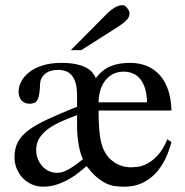

<svg xmlns="http://www.w3.org/2000/svg" viewBox="-20 -701 708 736"><path d="M298.3 -90.8Q293 -100.6 288.8 -114.7Q284.7 -128.9 281.7 -145.5Q278.8 -162.1 277.1 -180.4Q275.4 -198.7 275.4 -216.8V-259.8Q248 -249.5 220 -237.5Q191.9 -225.6 169.4 -210.2Q147 -194.8 132.8 -174.3Q118.7 -153.8 118.7 -126Q118.7 -107.9 124.8 -92.3Q130.9 -76.7 141.4 -64.7Q151.9 -52.7 166 -45.9Q180.2 -39.1 196.3 -38.6Q205.6 -38.1 215.1 -40.3Q224.6 -42.5 236.3 -48.3Q248 -54.2 262.9 -64.5Q277.8 -74.7 298.3 -90.8ZM543.5 -308.6Q543 -340.3 535.9 -362.5Q528.8 -384.8 516.8 -398.9Q504.9 -413.1 488.8 -419.7Q472.7 -426.3 453.6 -426.3Q434.6 -426.3 417.7 -419.2Q400.9 -412.1 387.7 -397.5Q374.5 -382.8 366.5 -360.6Q358.4 -338.4 357.9 -308.6ZM637.2 -156.2Q628.4 -123 613.8 -92Q599.1 -61 577.1 -37.4Q555.2 -13.7 525.4 0.5Q495.6 14.6 456.1 14.6Q439 14.6 422.4 12.7Q405.8 10.7 388.2 2.7Q370.6 -5.4 351.8 -21Q333 -36.6 312 -64.5Q301.3 -55.7 284.9 -42Q268.6 -28.3 247.3 -15.9Q226.1 -3.4 200.2 5.6Q174.3 14.6 145 14.6Q122.1 14.6 102.3 5.9Q82.5 -2.9 67.6 -18.3Q52.7 -33.7 44.2 -54.2Q35.6 -74.7 35.6 -98.1Q35.6 -131.8 48.6 -156.5Q61.5 -181.2 90.1 -202.4Q118.7 -223.6 164.3 -244.6Q210 -265.6 275.4 -292V-335.9Q275.4 -362.8 270.3 -381.3Q265.1 -399.9 255.6 -411.4Q246.1 -422.9 232.9 -428Q219.7 -433.1 203.1 -433.1Q170.9 -433.1 152.8 -418Q134.8 -402.8 133.8 -381.3Q132.8 -355.5 130.4 -340.6Q127.9 -325.7 123.3 -317.6Q118.7 -309.6 111.8 -306.9Q105 -304.2 95.2 -303.2Q83.5 -303.2 75 -307.1Q66.4 -311 61.3 -317.4Q56.2 -323.7 53.7 -332.3Q51.3 -340.8 51.3 -350.1Q51.3 -368.2 61 -387.7Q70.8 -407.2 90.8 -423.3Q110.8 -439.5 142.1 -449.7Q173.3 -460 215.8 -460Q246.1 -460 268.6 -455.6Q291 -451.2 306.9 -443.4Q322.8 -435.5 332.5 -424.8Q342.3 -414.1 347.2 -401.4Q371.6 -433.6 403.1 -446.8Q434.6 -460 478.5 -460Q514.6 -460 543.7 -447.8Q572.8 -435.5 593.3 -412.1Q613.8 -388.7 625 -354.7Q636.2 -320.8 637.2 -277.3H357.9Q357.9 -217.3 363.3 -178.7Q368.7 -140.1 382.8 -116.7Q392.6 -99.6 405.3 -88.6Q418 -77.6 431.6 -71Q445.3 -64.5 458.5 -62Q471.7 -59.6 482.9 -59.6Q490.2 -59.6 506.6 -61.3Q522.9 -63 543 -73Q563 -83 584 -105Q605 -127 621.6 -167.5ZM476.6 -649.4Q476.6 -635.3 464.1 -623Q451.7 -610.8 436 -600.6L291.5 -508.8H251.5L390.1 -648.4Q402.8 -661.6 418.7 -671.4Q434.6 -681.2 450.7 -681.2Q454.6 -681.2 459 -678.2Q463.4 -675.3 467.3 -670.4Q471.2 -665.5 473.9 -659.9Q476.6 -654.3 476.6 -649.4Z"/></svg>

Font: Doulos SIL APac
Style: Regular
Weight: 400
Designer: Walt Agee, Victor Gaultney, Peter Martin, Debbi Hosken, Becca Hirsbrunner
Foundry: SIL International
Version: Version 5.000